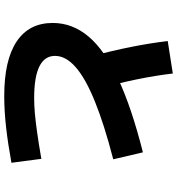

<svg xmlns="http://www.w3.org/2000/svg" viewBox="16 -847 848 920"><g transform="rotate(90 440.0 -387.0)"><path d="M90 -215.6Q90 -310 155 -387.2Q220 -464.4 357.2 -528.9Q494.4 -593.3 710 -647.8L743.3 -505.6Q575.6 -462.2 465 -417.2Q354.4 -372.2 301.1 -325Q247.8 -277.8 247.8 -226.7Q247.8 -126.7 450 -126.7Q484.4 -126.7 522.2 -130Q560 -133.3 612.2 -140.6Q664.4 -147.8 741.1 -161.1L760 -17.8Q668.9 -1.1 590 7.8Q511.1 16.7 440 16.7Q267.8 16.7 178.9 -42.8Q90 -102.2 90 -215.6ZM248.9 -404.4Q223.3 -498.9 205 -590.6Q186.7 -682.2 176.7 -766.7L332.2 -791.1Q342.2 -706.7 360.6 -617.2Q378.9 -527.8 403.3 -443.3Z"/></g></svg>

Font: Paperlogy 8 ExtraBold
Style: Regular
Weight: 800
Designer: redesigned by Lee Juim, glyphs from Gmarket Sans & Montserrat
Foundry: PT&
Version: Version 1.001